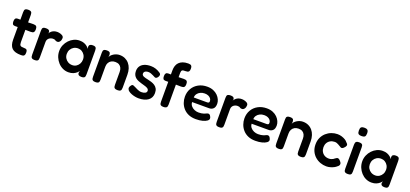

<svg xmlns="http://www.w3.org/2000/svg" viewBox="32 -1747 5976 2800"><g transform="rotate(20 3020.5 -347.0)"><path d="M295 10Q246 10 211 0Q176 -10 154 -31Q132 -52 121.5 -85.5Q111 -119 111 -165V-589Q111 -607 114.5 -620Q118 -633 130.5 -640.5Q143 -648 170 -648Q198 -648 210.5 -640Q223 -632 226.5 -618.5Q230 -605 230 -589V-169Q230 -148 233.5 -135Q237 -122 244.5 -115.5Q252 -109 264.5 -106.5Q277 -104 295 -104Q314 -104 327.5 -101Q341 -98 348 -86.5Q355 -75 355 -49Q355 -21 346.5 -8.5Q338 4 324.5 7Q311 10 295 10ZM70 -473 173 -472 311 -476Q328 -476 341.5 -472.5Q355 -469 363 -456.5Q371 -444 371 -416Q371 -390 363 -377Q355 -364 342 -360.5Q329 -357 312 -357L178 -359L67 -358Q42 -359 32.5 -372.5Q23 -386 23 -417Q23 -446 34.5 -459.5Q46 -473 70 -473Z M505 10Q478 10 465.5 1.5Q453 -7 450 -21Q447 -35 447 -52V-423Q447 -441 450 -454.5Q453 -468 465.5 -475.5Q478 -483 506 -483Q533 -483 545.5 -476Q558 -469 561.5 -458.5Q565 -448 565 -438L557 -420Q562 -428 571 -439.5Q580 -451 595 -462.5Q610 -474 631 -481.5Q652 -489 681 -489Q693 -489 706.5 -486.5Q720 -484 733.5 -479.5Q747 -475 758 -468Q769 -461 775 -451.5Q781 -442 781 -430Q781 -398 765 -376Q749 -354 727 -354Q712 -354 705 -357Q698 -360 693.5 -364Q689 -368 680.5 -371Q672 -374 654 -374Q639 -374 623.5 -369Q608 -364 595 -354Q582 -344 574 -328.5Q566 -313 566 -293V-50Q566 -33 563 -19.5Q560 -6 547 2Q534 10 505 10Z M1231 8Q1202 8 1188 -3Q1174 -14 1174 -33L1181 -66Q1173 -53 1154 -35.5Q1135 -18 1104 -4.5Q1073 9 1029 9Q982 9 940.5 -10.5Q899 -30 867.5 -64.5Q836 -99 817.5 -143.5Q799 -188 799 -239Q799 -288 817.5 -331.5Q836 -375 868 -409Q900 -443 941.5 -462.5Q983 -482 1029 -482Q1070 -482 1098.5 -471Q1127 -460 1147 -443.5Q1167 -427 1180 -409L1174 -438Q1174 -460 1188 -471.5Q1202 -483 1232 -483Q1260 -483 1272 -474.5Q1284 -466 1287 -451.5Q1290 -437 1290 -419V-53Q1290 -36 1287 -22Q1284 -8 1271.5 0Q1259 8 1231 8ZM1047 -108Q1081 -108 1108 -125Q1135 -142 1151.5 -171.5Q1168 -201 1168 -237Q1168 -276 1151 -305Q1134 -334 1106.5 -350.5Q1079 -367 1045 -367Q1008 -367 979 -349.5Q950 -332 933.5 -302.5Q917 -273 917 -236Q917 -200 934 -171Q951 -142 980.5 -125Q1010 -108 1047 -108Z M1449 9Q1422 9 1409.5 0.5Q1397 -8 1394 -21.5Q1391 -35 1391 -52V-426Q1391 -442 1394 -455Q1397 -468 1410 -475.5Q1423 -483 1450 -483Q1474 -483 1486 -477Q1498 -471 1502 -462Q1506 -453 1506.5 -444Q1507 -435 1508 -430L1504 -398Q1510 -414 1524 -429Q1538 -444 1558 -456.5Q1578 -469 1601.5 -476.5Q1625 -484 1650 -484Q1697 -484 1734 -467Q1771 -450 1797.5 -419Q1824 -388 1838 -345.5Q1852 -303 1852 -250V-51Q1852 -34 1848.5 -20.5Q1845 -7 1833 1Q1821 9 1792 9Q1764 9 1751 0.5Q1738 -8 1735 -21.5Q1732 -35 1732 -52V-251Q1732 -287 1719.5 -313Q1707 -339 1683.5 -353Q1660 -367 1624 -367Q1589 -367 1563 -352.5Q1537 -338 1523 -312Q1509 -286 1509 -251V-51Q1509 -34 1506 -20.5Q1503 -7 1490.5 1Q1478 9 1449 9Z M2121 16Q2095 16 2066 10.5Q2037 5 2010 -5.5Q1983 -16 1963.5 -30.5Q1944 -45 1939 -63Q1935 -73 1936 -82.5Q1937 -92 1942 -102.5Q1947 -113 1957 -124Q1966 -135 1975.5 -136.5Q1985 -138 2000 -130Q2013 -125 2028.5 -117Q2044 -109 2060.5 -101Q2077 -93 2094.5 -88Q2112 -83 2129 -83Q2166 -83 2188 -95.5Q2210 -108 2210 -131Q2210 -144 2203 -154Q2196 -164 2184.5 -170.5Q2173 -177 2157.5 -182.5Q2142 -188 2124.5 -192.5Q2107 -197 2088 -203Q2063 -210 2038 -220Q2013 -230 1993.5 -246Q1974 -262 1962 -286Q1950 -310 1950 -346Q1950 -391 1971.5 -422.5Q1993 -454 2034 -471Q2075 -488 2133 -488Q2153 -488 2171.5 -485Q2190 -482 2207.5 -476.5Q2225 -471 2241.5 -463Q2258 -455 2273 -445Q2298 -431 2299 -412.5Q2300 -394 2285 -373Q2274 -359 2263 -353.5Q2252 -348 2240 -353Q2224 -361 2205.5 -370.5Q2187 -380 2167.5 -387Q2148 -394 2127 -394Q2107 -394 2091 -388Q2075 -382 2067 -371Q2059 -360 2059 -345Q2059 -331 2067 -322Q2075 -313 2088 -307Q2101 -301 2119 -296.5Q2137 -292 2157 -288Q2185 -282 2214 -273Q2243 -264 2267.5 -248Q2292 -232 2307 -205.5Q2322 -179 2322 -137Q2322 -64 2268.5 -24Q2215 16 2121 16Z M2505 10Q2478 10 2465.5 2Q2453 -6 2450 -20.5Q2447 -35 2447 -51V-537Q2447 -574 2457 -605.5Q2467 -637 2489 -660Q2511 -683 2546 -696.5Q2581 -710 2631 -710Q2648 -710 2661.5 -706.5Q2675 -703 2683.5 -691Q2692 -679 2692 -650Q2692 -623 2683.5 -610Q2675 -597 2661 -594Q2647 -591 2630 -591Q2613 -591 2600.5 -589.5Q2588 -588 2580.5 -583Q2573 -578 2569.5 -567Q2566 -556 2566 -539V-49Q2566 -33 2562.5 -19.5Q2559 -6 2546 2Q2533 10 2505 10ZM2406 -473 2509 -472 2647 -476Q2664 -476 2677.5 -472.5Q2691 -469 2699 -456.5Q2707 -444 2707 -416Q2707 -390 2699 -377Q2691 -364 2678 -360.5Q2665 -357 2648 -357L2514 -359L2403 -358Q2378 -359 2368.5 -372.5Q2359 -386 2359 -417Q2359 -446 2370.5 -459.5Q2382 -473 2406 -473Z M3009 16Q2944 16 2895.5 -5Q2847 -26 2814.5 -62.5Q2782 -99 2765.5 -144.5Q2749 -190 2749 -239Q2749 -311 2782 -367Q2815 -423 2873.5 -455Q2932 -487 3008 -487Q3062 -487 3103 -470Q3144 -453 3171.5 -425.5Q3199 -398 3213.5 -365Q3228 -332 3228 -301Q3228 -248 3202.5 -224Q3177 -200 3139 -200H2875Q2876 -166 2896.5 -141Q2917 -116 2948.5 -102.5Q2980 -89 3013 -89Q3038 -89 3057.5 -92Q3077 -95 3091 -99.5Q3105 -104 3115.5 -109Q3126 -114 3135 -118Q3144 -122 3152 -123Q3163 -124 3174 -118Q3185 -112 3192 -97Q3198 -87 3200.5 -78.5Q3203 -70 3203 -62Q3203 -42 3179 -24.5Q3155 -7 3111.5 4.5Q3068 16 3009 16ZM2875 -271H3080Q3097 -271 3106 -276.5Q3115 -282 3115 -300Q3115 -323 3101 -341.5Q3087 -360 3063 -370.5Q3039 -381 3007 -381Q2970 -381 2940 -366.5Q2910 -352 2892.5 -327Q2875 -302 2875 -271Z M3369 10Q3342 10 3329.5 1.5Q3317 -7 3314 -21Q3311 -35 3311 -52V-423Q3311 -441 3314 -454.5Q3317 -468 3329.5 -475.5Q3342 -483 3370 -483Q3397 -483 3409.5 -476Q3422 -469 3425.5 -458.5Q3429 -448 3429 -438L3421 -420Q3426 -428 3435 -439.5Q3444 -451 3459 -462.5Q3474 -474 3495 -481.5Q3516 -489 3545 -489Q3557 -489 3570.5 -486.5Q3584 -484 3597.5 -479.5Q3611 -475 3622 -468Q3633 -461 3639 -451.5Q3645 -442 3645 -430Q3645 -398 3629 -376Q3613 -354 3591 -354Q3576 -354 3569 -357Q3562 -360 3557.5 -364Q3553 -368 3544.5 -371Q3536 -374 3518 -374Q3503 -374 3487.5 -369Q3472 -364 3459 -354Q3446 -344 3438 -328.5Q3430 -313 3430 -293V-50Q3430 -33 3427 -19.5Q3424 -6 3411 2Q3398 10 3369 10Z M3933 16Q3868 16 3819.5 -5Q3771 -26 3738.5 -62.5Q3706 -99 3689.5 -144.5Q3673 -190 3673 -239Q3673 -311 3706 -367Q3739 -423 3797.5 -455Q3856 -487 3932 -487Q3986 -487 4027 -470Q4068 -453 4095.5 -425.5Q4123 -398 4137.5 -365Q4152 -332 4152 -301Q4152 -248 4126.5 -224Q4101 -200 4063 -200H3799Q3800 -166 3820.5 -141Q3841 -116 3872.5 -102.5Q3904 -89 3937 -89Q3962 -89 3981.5 -92Q4001 -95 4015 -99.5Q4029 -104 4039.5 -109Q4050 -114 4059 -118Q4068 -122 4076 -123Q4087 -124 4098 -118Q4109 -112 4116 -97Q4122 -87 4124.5 -78.5Q4127 -70 4127 -62Q4127 -42 4103 -24.5Q4079 -7 4035.5 4.5Q3992 16 3933 16ZM3799 -271H4004Q4021 -271 4030 -276.5Q4039 -282 4039 -300Q4039 -323 4025 -341.5Q4011 -360 3987 -370.5Q3963 -381 3931 -381Q3894 -381 3864 -366.5Q3834 -352 3816.5 -327Q3799 -302 3799 -271Z M4293 9Q4266 9 4253.5 0.5Q4241 -8 4238 -21.5Q4235 -35 4235 -52V-426Q4235 -442 4238 -455Q4241 -468 4254 -475.5Q4267 -483 4294 -483Q4318 -483 4330 -477Q4342 -471 4346 -462Q4350 -453 4350.5 -444Q4351 -435 4352 -430L4348 -398Q4354 -414 4368 -429Q4382 -444 4402 -456.5Q4422 -469 4445.5 -476.5Q4469 -484 4494 -484Q4541 -484 4578 -467Q4615 -450 4641.5 -419Q4668 -388 4682 -345.5Q4696 -303 4696 -250V-51Q4696 -34 4692.5 -20.5Q4689 -7 4677 1Q4665 9 4636 9Q4608 9 4595 0.5Q4582 -8 4579 -21.5Q4576 -35 4576 -52V-251Q4576 -287 4563.5 -313Q4551 -339 4527.5 -353Q4504 -367 4468 -367Q4433 -367 4407 -352.5Q4381 -338 4367 -312Q4353 -286 4353 -251V-51Q4353 -34 4350 -20.5Q4347 -7 4334.5 1Q4322 9 4293 9Z M5032 12Q4984 12 4938.5 -4.5Q4893 -21 4856.5 -53Q4820 -85 4798.5 -131.5Q4777 -178 4777 -237Q4777 -296 4798.5 -342Q4820 -388 4856 -420Q4892 -452 4937 -469Q4982 -486 5030 -486Q5065 -486 5096.5 -476Q5128 -466 5151 -452Q5174 -438 5184 -424Q5197 -412 5206 -401Q5215 -390 5212 -374Q5209 -364 5203 -355.5Q5197 -347 5188 -338Q5164 -311 5141 -318Q5128 -325 5115 -333Q5102 -341 5088.5 -348.5Q5075 -356 5061 -361Q5047 -366 5030 -366Q4992 -366 4962.5 -349.5Q4933 -333 4916.5 -304Q4900 -275 4900 -237Q4900 -199 4916.5 -169.5Q4933 -140 4962 -123.5Q4991 -107 5028 -107Q5046 -107 5062.5 -111.5Q5079 -116 5092 -123.5Q5105 -131 5113 -139Q5124 -146 5133 -152Q5142 -158 5152 -158Q5164 -158 5175.5 -149.5Q5187 -141 5201 -123Q5214 -108 5215.5 -94Q5217 -80 5209.5 -67Q5202 -54 5185 -43Q5173 -31 5149.5 -18.5Q5126 -6 5095.5 3Q5065 12 5032 12Z M5365 10Q5338 10 5325 1.5Q5312 -7 5309 -20.5Q5306 -34 5306 -51V-423Q5306 -439 5309.5 -452.5Q5313 -466 5325.5 -474Q5338 -482 5366 -482Q5394 -482 5406.5 -474Q5419 -466 5422 -452Q5425 -438 5425 -421V-50Q5425 -33 5422 -19.5Q5419 -6 5406.5 2Q5394 10 5365 10ZM5365 -579Q5336 -579 5322.5 -587.5Q5309 -596 5305.5 -611Q5302 -626 5302 -644Q5302 -663 5305.5 -677Q5309 -691 5323 -699.5Q5337 -708 5366 -708Q5396 -708 5409 -699Q5422 -690 5426 -675.5Q5430 -661 5430 -642Q5430 -625 5426 -610Q5422 -595 5409 -587Q5396 -579 5365 -579Z M5934 8Q5905 8 5891 -3Q5877 -14 5877 -33L5884 -66Q5876 -53 5857 -35.5Q5838 -18 5807 -4.5Q5776 9 5732 9Q5685 9 5643.5 -10.5Q5602 -30 5570.5 -64.5Q5539 -99 5520.5 -143.5Q5502 -188 5502 -239Q5502 -288 5520.5 -331.5Q5539 -375 5571 -409Q5603 -443 5644.5 -462.5Q5686 -482 5732 -482Q5773 -482 5801.5 -471Q5830 -460 5850 -443.5Q5870 -427 5883 -409L5877 -438Q5877 -460 5891 -471.5Q5905 -483 5935 -483Q5963 -483 5975 -474.5Q5987 -466 5990 -451.5Q5993 -437 5993 -419V-53Q5993 -36 5990 -22Q5987 -8 5974.5 0Q5962 8 5934 8ZM5750 -108Q5784 -108 5811 -125Q5838 -142 5854.5 -171.5Q5871 -201 5871 -237Q5871 -276 5854 -305Q5837 -334 5809.5 -350.5Q5782 -367 5748 -367Q5711 -367 5682 -349.5Q5653 -332 5636.5 -302.5Q5620 -273 5620 -236Q5620 -200 5637 -171Q5654 -142 5683.5 -125Q5713 -108 5750 -108Z"/></g></svg>

Font: Fredoka Light Medium
Style: Regular
Weight: 500
Version: Version 2.001